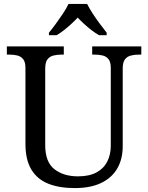

<svg xmlns="http://www.w3.org/2000/svg" viewBox="-20 -951 757 981"><path d="M362 10Q283 10 226.5 -12.5Q170 -35 140 -85Q110 -135 110 -216V-604Q110 -634 98.5 -648.5Q87 -663 68.5 -667.5Q50 -672 28 -672H15V-714H306V-672H293Q271 -672 252 -667Q233 -662 222 -647Q211 -632 211 -600V-210Q211 -123 258 -86.5Q305 -50 378 -50Q436 -50 473 -70Q510 -90 528 -125.5Q546 -161 546 -206V-604Q546 -634 534.5 -648.5Q523 -663 504.5 -667.5Q486 -672 464 -672H451V-714H702V-672H689Q667 -672 648 -667Q629 -662 618 -647Q607 -632 607 -600V-204Q607 -138 579 -90Q551 -42 496.5 -16Q442 10 362 10ZM230 -784Q246 -803 265 -829Q284 -855 302 -882Q320 -909 330 -931H425Q436 -909 453.5 -882Q471 -855 490.5 -829Q510 -803 525 -784V-771H486Q467 -782 447.5 -797Q428 -812 410 -828.5Q392 -845 377 -861Q362 -845 344 -828.5Q326 -812 307 -797Q288 -782 269 -771H230Z"/></svg>

Font: Noto Serif Hebrew
Style: Regular
Weight: 400
Designer: Monotype Design Team
Foundry: Monotype Imaging Inc.
Version: Version 2.003